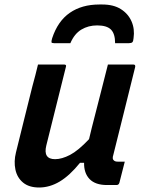

<svg xmlns="http://www.w3.org/2000/svg" viewBox="-20 -823 640 854"><path d="M149 -536H265Q277 -536 273 -525Q251 -437 229.5 -350.5Q208 -264 186 -176Q171 -115 225 -115Q255 -115 291.5 -134Q328 -153 376 -204Q388 -255 401 -304.5Q414 -354 428 -410Q442 -466 460 -536H573Q584 -536 581 -524Q557 -427 531.5 -324.5Q506 -222 484 -134Q478 -116 486 -110Q491 -104 504 -104H535Q529 -81 523 -57Q517 -33 511 -10Q508 0 498 0H456Q404 0 378.5 -26.5Q353 -53 354 -99H336Q290 -42 245.5 -15.5Q201 11 154 11Q109 11 82.5 -11Q56 -33 48.5 -69Q41 -105 51 -145Q69 -219 87.5 -292.5Q106 -366 124 -439Q131 -465 137.5 -489.5Q144 -514 149 -536ZM412 -710Q373 -710 342 -691.5Q311 -673 293 -631H220Q210 -631 209 -635Q208 -639 212 -653Q237 -729 290.5 -766Q344 -803 422 -803H435Q485 -803 517.5 -782.5Q550 -762 565 -728Q580 -694 574 -653Q573 -639 568.5 -635Q564 -631 554 -631H492Q492 -673 473.5 -691.5Q455 -710 412 -710Z"/></svg>

Font: Recursive Sn Lnr St SmB
Style: Italic
Weight: 600
Italic angle: -15°
Version: Version 1.079;hotconv 1.0.112;makeotfexe 2.5.65598; ttfautoh